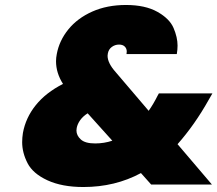

<svg xmlns="http://www.w3.org/2000/svg" viewBox="-20 -741 873 771"><path d="M587 0 546 -46Q442 10 315 10Q229 10 170.5 -17Q112 -44 90.5 -86Q69 -128 69 -170Q69 -188 72 -207Q83 -268 123.5 -318.5Q164 -369 233 -404Q205 -448 205 -495Q205 -509 208 -524Q218 -578 254.5 -623Q291 -668 350.5 -694.5Q410 -721 486 -721Q563 -721 612 -693.5Q661 -666 677 -628.5Q693 -591 693 -558Q693 -542 690 -524H488Q489 -530 489 -534Q489 -546 481 -554Q473 -562 458 -562Q442 -562 429 -552.5Q416 -543 413 -526Q412 -522 412 -517Q412 -488 444 -452L577 -296Q596 -323 613 -357L618 -366H833L818 -340Q762 -240 693 -162L831 0ZM362 -165Q398 -165 431 -176L332 -286Q313 -274 302 -258.5Q291 -243 288 -227Q287 -222 287 -217Q287 -197 304.5 -181Q322 -165 362 -165Z"/></svg>

Font: Fz Poppins Black
Style: Italic
Weight: 900
Italic angle: -10°
Designer: Ninad Kale (Devanagari), Jonny Pinhorn (Latin)
Foundry: Indian Type Foundry
Version: Vit hóa bi Vntype.Com & FontZin.Com